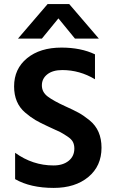

<svg xmlns="http://www.w3.org/2000/svg" viewBox="-20 -912 558 940"><path d="M445 -646V-524Q370 -569 285 -569Q238 -569 211.5 -548Q185 -527 185 -494Q185 -461 213.5 -439.5Q242 -418 299 -392Q339 -374 364 -360.5Q389 -347 418.5 -323Q448 -299 462.5 -265.5Q477 -232 477 -189Q477 -99 412.5 -45.5Q348 8 243 8Q129 8 54 -35V-164Q140 -102 242 -102Q288 -102 316 -124.5Q344 -147 344 -185Q344 -203 337 -217Q330 -231 308.5 -245Q287 -259 275.5 -265Q264 -271 228 -287Q218 -292 213 -294Q176 -311 153 -324.5Q130 -338 103 -361Q76 -384 62.5 -416Q49 -448 49 -489Q49 -575 112.5 -627Q176 -679 281 -679Q376 -679 445 -646ZM213 -892H319L464 -723H347L266 -822L185 -723H68Z"/></svg>

Font: Hind Semibold
Style: Regular
Weight: 600
Designer: Manushi Parikh, Satya Rajpurohit
Foundry: Indian Type Foundry
Version: Version 1.201;PS 1.0;hotconv 1.0.78;makeotf.lib2.5.61930; tt